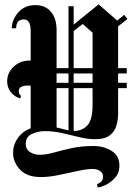

<svg xmlns="http://www.w3.org/2000/svg" viewBox="-20 -639 610 871"><path d="M71.7 -192.5Q47.5 -199.2 30 -220Q12.5 -240.8 12.5 -270Q12.5 -309.2 42.1 -336.7Q71.7 -364.2 113.3 -364.2Q116.7 -364.2 119.2 -364.2V-501.7Q119.2 -508.3 117.5 -520Q115.8 -531.7 109.2 -541.2Q102.5 -550.8 87.5 -550.8Q53.3 -550.8 53.3 -510.8H33.3Q35 -551.7 63.8 -583.8Q92.5 -615.8 140.8 -615.8Q185.8 -615.8 211.2 -585.4Q236.7 -555 236.7 -503.3V-330H290.8V-610.8H314.2V-527.5L427.5 -619.2L511.7 -545.8L543.3 -571.7L558.3 -553.3L515.8 -519.2V-330H555V-305.8H515.8V-263.3H555V-239.2H515.8V-122.5Q515.8 -95 507.9 -68.3Q500 -41.7 477.5 -24.6Q455 -7.5 411.7 -7.5Q378.3 -7.5 340.8 -16.7Q303.3 -25.8 263.3 -35Q223.3 -44.2 182.5 -44.2Q152.5 -44.2 124.6 -31.3Q96.7 -18.3 96.7 13.3Q96.7 38.3 116.2 50.8Q135.8 63.3 160 63.3Q187.5 63.3 223.3 53.3Q259.2 43.3 303.8 33.3Q348.3 23.3 403.3 23.3Q450.8 23.3 486.3 45.4Q521.7 67.5 521.7 111.7Q521.7 146.7 500.4 169.2Q479.2 191.7 454.2 202.5Q440 209.2 423.3 211.7L420 195.8Q430.8 193.3 439.2 185Q447.5 176.7 447.5 163.3Q447.5 145 433.3 136.2Q419.2 127.5 400.8 127.5Q373.3 127.5 332.1 136.7Q290.8 145.8 246.7 155Q202.5 164.2 165 164.2Q101.7 164.2 70.4 130Q39.2 95.8 39.2 54.2Q39.2 18.3 60.4 -12.1Q81.7 -42.5 119.2 -57.5V-250.8H105Q89.2 -250.8 77.1 -245.4Q65 -240 65 -224.2Q65 -211.7 75.8 -204.2ZM355 -530 314.2 -498.3V-330H400V-490.8ZM314.2 -263.3H400V-305.8H314.2ZM236.7 -263.3H290.8V-305.8H236.7ZM400 -165V-239.2H314.2V-45H315.8Q352.5 -45 376.2 -70Q400 -95 400 -165ZM236.7 -60.8Q250.8 -57.5 264.2 -53.8Q277.5 -50 290.8 -47.5V-239.2H236.7Z"/></svg>

Font: Manufacturing Consent
Style: Regular
Weight: 400
Version: Version 3.000; ttfautohint (v1.8.4.7-5d5b)